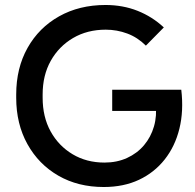

<svg xmlns="http://www.w3.org/2000/svg" viewBox="-20 -735 781 770"><path d="M396 15Q293 15 214 -30.5Q135 -76 90 -157Q45 -238 45 -343V-356Q45 -462 90.5 -543Q136 -624 217 -669.5Q298 -715 403 -715Q473 -715 532 -691.5Q591 -668 637 -625L565 -552Q532 -585 490.5 -600.5Q449 -616 404 -616Q330 -616 273 -582.5Q216 -549 183.5 -491Q151 -433 151 -356V-343Q151 -266 183 -208Q215 -150 271 -116.5Q327 -83 399 -83Q449 -83 489.5 -101.5Q530 -120 557.5 -152.5Q585 -185 597.5 -228Q610 -271 604 -320L649 -290H430V-375H707Q717 -290 699.5 -219Q682 -148 640.5 -95.5Q599 -43 537.5 -14Q476 15 396 15Z"/></svg>

Font: SUSE Medium
Style: Regular
Weight: 500
Designer: Rene Bieder
Foundry: SUSE
Version: Version 1.000